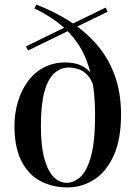

<svg xmlns="http://www.w3.org/2000/svg" viewBox="-20 -802 598 836"><path d="M138 -782Q212 -754 278.5 -712.5Q345 -671 397 -613Q449 -555 478 -478Q507 -401 507 -303Q507 -195 475 -124.5Q443 -54 390 -20Q337 14 274 14Q207 14 154.5 -14.5Q102 -43 72.5 -102.5Q43 -162 43 -253Q43 -309 58 -359Q73 -409 101 -447.5Q129 -486 170.5 -508Q212 -530 264 -530Q332 -530 368.5 -492Q405 -454 415 -375L396 -371Q392 -430 372.5 -459.5Q353 -489 328 -498.5Q303 -508 279 -508Q245 -508 217 -483.5Q189 -459 173.5 -403Q158 -347 158 -254Q158 -165 173.5 -110Q189 -55 214.5 -30.5Q240 -6 270 -6Q302 -6 330.5 -32Q359 -58 376.5 -122.5Q394 -187 394 -301Q394 -409 374 -485Q354 -561 318 -613.5Q282 -666 233.5 -702.5Q185 -739 130 -765ZM284 -693 301 -679 102 -582 93 -600ZM440 -769 449 -751 301 -679 284 -693Z"/></svg>

Font: Playfair Display Medium
Style: Regular
Weight: 500
Designer: Claus Eggers Sørensen
Foundry: Claus Eggers Sørensen
Version: Version 1.203